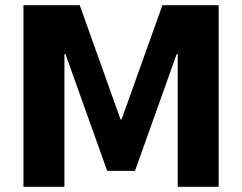

<svg xmlns="http://www.w3.org/2000/svg" viewBox="-20 -720 933 740"><path d="M70.4 -700H287.3L444.6 -259.9H448.6L606 -700H822.8V0H665V-511.6H661L500.2 -61.4H393.1L232.3 -511.6H228.3V0H70.4Z"/></svg>

Font: Pathway Extreme 8pt Thin
Style: Regular
Weight: 100
Version: Version 1.001;gftools[0.9.26]